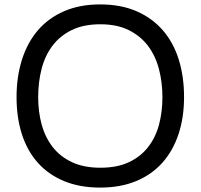

<svg xmlns="http://www.w3.org/2000/svg" viewBox="-20 -840 909 870"><path d="M814 -400Q814 -308 789 -232.5Q764 -157 716 -103Q668 -49 597 -19.5Q526 10 434 10Q341 10 270 -19.5Q199 -49 151 -103Q103 -157 79 -232.5Q55 -308 55 -400Q55 -492 79.5 -569.5Q104 -647 151.5 -702.5Q199 -758 270 -789Q341 -820 434 -820Q528 -820 599 -789Q670 -758 718 -702.5Q766 -647 790 -570Q814 -493 814 -400ZM716 -400Q716 -466 700.5 -526Q685 -586 651.5 -631Q618 -676 564.5 -703Q511 -730 435 -730Q359 -730 305.5 -704Q252 -678 218 -633Q184 -588 168.5 -528Q153 -468 153 -400Q153 -333 169 -275Q185 -217 219 -173.5Q253 -130 306.5 -105Q360 -80 435 -80Q511 -80 564 -105Q617 -130 651 -173.5Q685 -217 700.5 -275Q716 -333 716 -400Z"/></svg>

Font: TypoPRO Sinkin Sans
Style: 400 Regular
Weight: 400
Designer: Keith Bates
Foundry: K-Type
Version: Sinkin Sans (version 1.0)  by Keith Bates   •   © 2014   www